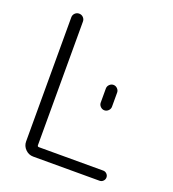

<svg xmlns="http://www.w3.org/2000/svg" viewBox="-133 -857 846 937"><g transform="rotate(20 289.5 -388.0)"><path d="M365.2 -381.8V-455.1Q365.2 -466.8 374 -475.6Q382.8 -484.4 394.5 -484.4Q406.2 -484.4 415 -475.6Q423.8 -466.8 423.8 -455.1V-381.8Q423.8 -370.1 415 -361.3Q406.2 -352.5 394.5 -352.5Q382.8 -352.5 374 -361.3Q365.2 -370.1 365.2 -381.8ZM145.5 -21.5Q122.1 -21.5 105 -38.6Q87.9 -55.7 87.9 -79.1V-723.6Q87.9 -736.3 96.7 -745.1Q105.5 -753.9 118.2 -753.9Q130.9 -753.9 139.6 -745.1Q148.4 -736.3 148.4 -723.6V-82Q148.4 -74.2 156.2 -74.2H490.2Q501 -74.2 508.8 -66.4Q516.6 -58.6 516.6 -47.9Q516.6 -37.1 508.8 -29.3Q501 -21.5 490.2 -21.5Z"/></g></svg>

Font: Gen Jyuu Gothic P Light
Style: Regular
Weight: 200
Designer: [Source Han Sans]
Ryoko NISHIZUKA  (kana & ideographs); Paul D. Hunt (Latin, Greek & Cyrillic); Wenlong ZHANG  (bopomofo
Version: Version 1.002.20150607